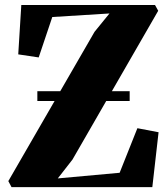

<svg xmlns="http://www.w3.org/2000/svg" viewBox="-20 -764 684 784"><path d="M27 0 14 -24.5 366 -634 427 -709 193.5 -694.5 138 -529.5 54.5 -542 67 -743.5H613L626 -720L276 -112.5L216 -35.5L468.5 -58.5L541 -240.5L627.5 -224L602 0ZM509.5 -391.5V-351.5H132.5V-391.5Z"/></svg>

Font: Merriweather 120pt Black
Style: Regular
Weight: 900
Designer: Eben Sorkin
Foundry: Eben Sorkin
Version: Version 2.100